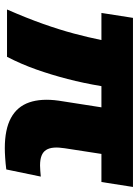

<svg xmlns="http://www.w3.org/2000/svg" viewBox="90 -638 560 779"><g transform="rotate(90 369.5 -249.0)"><path d="M582 11Q505 11 459 -14Q413 -39 396 -88Q379 -137 389 -208L416 -381H330Q318 -309 301 -243.5Q284 -178 262.5 -117Q241 -56 211 2H19Q54 -78 77.5 -144.5Q101 -211 116.5 -269Q132 -327 143 -381H33L53 -509H739L719 -381H605L582 -232Q578 -207 579.5 -188Q581 -169 589 -156.5Q597 -144 612.5 -138Q628 -132 652 -132Q660 -132 673.5 -133Q687 -134 697 -135L668 5Q644 8 621 9.5Q598 11 582 11Z"/></g></svg>

Font: Nunito Sans 6pt Black
Style: Italic
Weight: 900
Italic angle: -9°
Version: Version 3.101;gftools[0.9.27]